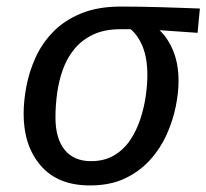

<svg xmlns="http://www.w3.org/2000/svg" viewBox="-20 -553 629 585"><path d="M348 -533Q378 -533 409.5 -532.5Q441 -532 473 -531Q505 -530 534.5 -529Q564 -528 589 -527L582 -453L466 -461Q491 -438 507.5 -398.5Q524 -359 524 -306Q524 -271 515.5 -228.5Q507 -186 488 -143.5Q469 -101 437.5 -66Q406 -31 361 -9.5Q316 12 254 12Q156 12 104 -48.5Q52 -109 52 -206Q52 -246 60.5 -290.5Q69 -335 88.5 -378Q108 -421 142 -456Q176 -491 227 -512Q278 -533 348 -533ZM378 -464H348Q298 -464 263.5 -447.5Q229 -431 206.5 -403.5Q184 -376 171.5 -341Q159 -306 154 -268.5Q149 -231 149 -195Q149 -131 177 -96.5Q205 -62 257 -62Q298 -62 327.5 -79.5Q357 -97 376.5 -126Q396 -155 407.5 -190Q419 -225 424 -260Q429 -295 429 -324Q429 -375 415 -410Q401 -445 378 -464Z"/></svg>

Font: Fira Sans Variable
Style: Italic
Weight: 397
Italic angle: -8°
Designer: Carrois Corporate & Edenspiekermann AG
Foundry: Carrois Corporate GbR & Edenspiekermann AG
Version: Version 4.202